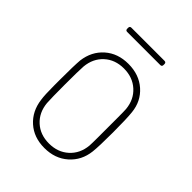

<svg xmlns="http://www.w3.org/2000/svg" viewBox="-186 -728 834 834"><g transform="rotate(45 231.5 -310.5)"><path d="M74 -130Q70 -156 70 -213V-251Q70 -336 73 -371Q81 -433 124 -471Q167 -509 232 -509Q298 -509 341.5 -470.5Q385 -432 391 -371Q395 -335 395 -251Q395 -165 391 -130Q384 -69 340.5 -30.5Q297 8 232 8Q167 8 124.5 -30Q82 -68 74 -130ZM363 -138Q364 -153 364 -189V-250V-313Q364 -349 363 -363Q358 -416 322 -448.5Q286 -481 232 -481Q178 -481 142.5 -448.5Q107 -416 102 -363Q100 -334 100 -250Q100 -167 102 -138Q107 -85 142.5 -52.5Q178 -20 232 -20Q286 -20 322 -52.5Q358 -85 363 -138ZM120 -613V-619Q120 -629 130 -629H333Q343 -629 343 -619V-613Q343 -603 333 -603H130Q120 -603 120 -613Z"/></g></svg>

Font: Barlow Semi Condensed Thin
Style: Regular
Weight: 250
Width: 4
Designer: Jeremy Tribby
Foundry: Tribby Type
Version: Version 1.408